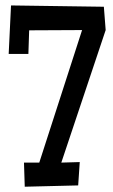

<svg xmlns="http://www.w3.org/2000/svg" viewBox="-20 -707 426 723"><path d="M377.9 -593.8 210.9 -94.7 280.3 -96.7 274.4 -8.8 73.2 -3.9 70.3 -94.7H127.9L289.1 -593.8L89.8 -592.8L86.9 -503.9H12.7L21.5 -686.5H22.5L371.1 -681.6Z"/></svg>

Font: Maiden Orange
Style: Regular
Weight: 400
Designer: Astigmatic (AOETI)
Foundry: Astigmatic (AOETI)
Version: Version 1.001